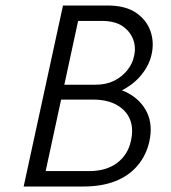

<svg xmlns="http://www.w3.org/2000/svg" viewBox="-20 -678 621 698"><path d="M66 0 209 -658H370Q437 -658 475.5 -631Q514 -604 527.5 -563.5Q541 -523 531 -480Q523 -442 495 -407Q467 -372 423 -349.5Q379 -327 322 -327L330 -365Q398 -365 445.5 -339.5Q493 -314 514.5 -269Q536 -224 523 -164Q512 -114 480.5 -76.5Q449 -39 399.5 -19.5Q350 0 284 0ZM146 -56H304Q366 -56 405.5 -85.5Q445 -115 456 -166Q466 -211 452.5 -244Q439 -277 404.5 -296.5Q370 -316 317 -316H177L190 -370H327Q366 -370 395 -384.5Q424 -399 443 -423Q462 -447 467 -473Q475 -504 464.5 -533.5Q454 -563 426 -582.5Q398 -602 349 -602H264Z"/></svg>

Font: Ysabeau Infant
Style: Italic
Weight: 400
Italic angle: -12°
Designer: Christian Thalmann (Catharsis Fonts)
Version: Version 2.001;gftools[0.9.30]; featfreeze: ss01,ss02,lnum